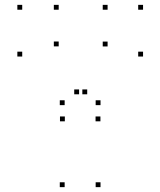

<svg xmlns="http://www.w3.org/2000/svg" viewBox="-20 -760 660 790"><path d="M393.2 -260.8V-280.8H373.2V-260.8ZM568.6 -527.4V-547.4H548.6V-527.4ZM568.6 -720V-740H548.6V-720ZM422.7 -720V-740H402.7V-720ZM422.7 -568.9V-588.9H402.7V-568.9ZM305.4 -372V-392H285.4V-372ZM338.8 -372V-392H318.8V-372ZM221.5 -569.2V-589.2H201.5V-569.2ZM221.5 -720V-740H201.5V-720ZM71.4 -720V-740H51.4V-720ZM71.4 -527.4V-547.4H51.4V-527.4ZM246.8 -260.8V-280.8H226.8V-260.8ZM393.6 10V-10H373.6V10ZM393.6 -327.4V-347.4H373.6V-327.4ZM246 -327.4V-347.4H226V-327.4ZM246 10V-10H226V10Z"/></svg>

Font: Monaspace Krypton Dots Var
Style: Regular
Weight: 400
Designer: Riley Cran and the Lettermatic Team
Version: Version 1.100 (Monaspace Krypton Dots)